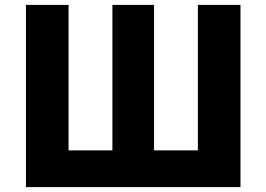

<svg xmlns="http://www.w3.org/2000/svg" viewBox="-20 -764 1088 784"><path d="M86 -744H260V-150H439V-744H609V-150H788V-744H962V0H86Z"/></svg>

Font: Source Han Sans CN Heavy
Style: Bold
Weight: 900
Designer: Ryoko NISHIZUKA (kana & ideographs); Paul D. Hunt (Latin, Greek & Cyrillic); Wenlong ZHANG (bopomofo); Sandoll Communica
Foundry: Adobe Systems Incorporated
Version: Version 1.000;PS 1;hotconv 1.0.78;makeotf.lib2.5.61930